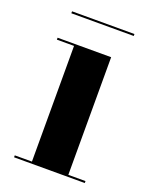

<svg xmlns="http://www.w3.org/2000/svg" viewBox="-113 -631 545 694"><g transform="rotate(20 159.5 -284.0)"><path d="M233 -460V-7.5H299V0H27V-7.5H93V-452.5H27V-460ZM43.5 -560V-567.5H283.5V-560Z"/></g></svg>

Font: Bodoni Moda 28pt
Style: Bold
Weight: 700
Designer: Owen Earl
Foundry: indestructible type
Version: Version 2.005